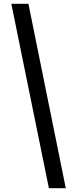

<svg xmlns="http://www.w3.org/2000/svg" viewBox="-20 -830 410 1017"><path d="M239 167 40 -810H130.5L328.5 167Z"/></svg>

Font: Libre Caslon Text SemiBold
Style: Regular
Weight: 600
Designer: Pablo Impallari, Rodrigo Fuenzalida, Katja Schimmel
Foundry: Pablo Impallari, Rodrigo Fuenzalida
Version: Version 2.000